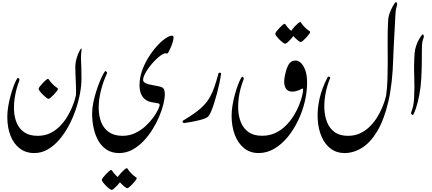

<svg xmlns="http://www.w3.org/2000/svg" viewBox="-20 -1181 4157 1849"><path d="M538.6 -325.7Q538.6 -319.3 527.1 -303.7Q515.6 -288.1 499.5 -270.8Q483.4 -253.4 468.8 -241.2Q454.1 -229 448.2 -229Q440.4 -229 424.8 -241Q409.2 -252.9 392.3 -269.8Q375.5 -286.6 363.8 -302.2Q352.1 -317.9 352.1 -325.7Q352.1 -332.5 363.5 -347.9Q375 -363.3 391.1 -380.4Q407.2 -397.5 421.6 -409.7Q436 -421.9 442.4 -421.9Q447.8 -421.4 455.6 -408Q463.4 -394.5 487.3 -370.1Q511.2 -346.7 524.9 -338.9Q538.6 -331.1 538.6 -325.7ZM343.3 127Q411.1 127 464.6 100.6Q518.1 74.2 558.6 32.5Q599.1 -9.3 627.7 -57.1Q656.2 -105 674.3 -149.2Q692.4 -193.4 701.2 -224.4Q710 -255.4 710.9 -262.2Q712.9 -277.8 712.4 -311.8Q711.9 -345.7 710.2 -387Q708.5 -428.2 706.8 -466.3Q705.1 -504.4 705.1 -527.8Q705.1 -575.7 717.5 -618.2Q730 -660.6 744.1 -687.3Q758.3 -713.9 762.7 -713.9Q767.6 -713.9 765.9 -704.6Q764.2 -695.3 761.5 -666.5Q758.8 -637.7 761.2 -579.1Q762.2 -568.8 763.4 -529.3Q764.6 -489.7 764.6 -422.9Q764.6 -356.9 750 -278.8Q735.4 -200.7 707.5 -120.1Q679.7 -39.6 639.6 34.2Q599.6 107.9 549.1 166.3Q498.5 224.6 438.5 258.8Q378.4 293 310.1 293Q228.5 293 170.2 248.5Q111.8 204.1 81.1 125.5Q50.3 46.9 50.3 -55.2Q50.3 -104 59.1 -156.5Q67.9 -209 81.3 -257.8Q94.7 -306.6 109.1 -345.7Q123.5 -384.8 135.5 -407.7Q147.5 -430.7 152.3 -430.7Q156.2 -430.7 163.3 -423.6Q170.4 -416.5 166 -405.3Q140.1 -338.4 126.2 -264.9Q112.3 -191.4 115 -121.8Q117.7 -52.2 141.6 3.9Q165.5 60.1 214.6 93.5Q263.7 127 343.3 127Z M1127 293Q1059.6 293 1010.5 262.5Q961.4 231.9 929.7 178.5Q897.9 125 882.6 56.2Q867.2 -12.7 867.2 -89.4Q867.2 -138.2 878.7 -193.8Q890.1 -249.5 907.2 -303Q924.3 -356.4 942.6 -400.4Q960.9 -444.3 975.6 -470.5Q990.2 -496.6 995.1 -496.6Q999 -496.6 1006.6 -489.3Q1014.2 -481.9 1008.8 -471.2Q970.2 -386.7 950 -301.3Q929.7 -215.8 930.4 -138.9Q931.2 -62 955.6 -2.2Q980 57.6 1030.3 92.3Q1080.6 127 1160.2 127Q1225.6 127 1281 100.8Q1336.4 74.7 1380.1 34.7Q1423.8 -5.4 1454.6 -47.9Q1485.4 -90.3 1501.5 -124Q1517.6 -157.7 1517.6 -170.4Q1517.6 -182.1 1502.9 -185.8Q1488.3 -189.5 1465.3 -192.4Q1442.4 -195.3 1417 -203.1Q1391.6 -210.9 1370.1 -230Q1350.1 -248.5 1336.9 -280.3Q1323.7 -312 1323.7 -363.8Q1323.7 -430.7 1347.4 -498.3Q1371.1 -565.9 1408.7 -626.7Q1446.3 -687.5 1489.3 -735.1Q1532.2 -782.7 1571.8 -810.1Q1611.3 -837.4 1638.2 -837.4Q1650.9 -837.4 1651.1 -820.1Q1651.4 -802.7 1643.8 -777.1Q1636.2 -751.5 1625.2 -725.6Q1614.3 -699.7 1604.5 -682.4Q1594.7 -665 1590.3 -665Q1586.9 -665 1584 -666.3Q1581.1 -667.5 1574.2 -667.5Q1557.1 -667.5 1530 -648.7Q1502.9 -629.9 1473.4 -599.9Q1443.8 -569.8 1417.7 -535.2Q1391.6 -500.5 1375 -467.8Q1358.4 -435.1 1358.4 -411.6Q1358.4 -394.5 1374.5 -384.5Q1390.6 -374.5 1415.3 -368.4Q1439.9 -362.3 1467 -357.9Q1494.1 -353.5 1516.4 -348.1Q1538.6 -342.8 1549.3 -334Q1566.4 -319.8 1567.1 -278.8Q1567.9 -237.8 1554.2 -180.7Q1540.5 -123.5 1513.4 -59.3Q1486.3 4.9 1447.3 67.4Q1408.2 129.9 1358.9 180.9Q1309.6 231.9 1251.2 262.5Q1192.9 293 1127 293ZM1147 551.8Q1147 558.1 1135.5 573.5Q1124 588.9 1107.9 606.2Q1091.8 623.5 1077.1 635.7Q1062.5 647.9 1056.6 647.9Q1048.8 647.9 1033.2 636.2Q1017.6 624.5 1000.7 607.7Q983.9 590.8 972.2 575.2Q960.4 559.6 960.4 551.8Q960.4 544.9 971.9 529.5Q983.4 514.2 999.5 497.1Q1015.6 480 1030 467.8Q1044.4 455.6 1050.8 455.6Q1056.2 455.6 1064 469.2Q1071.8 482.9 1095.7 507.3Q1119.6 530.8 1133.3 538.6Q1147 546.4 1147 551.8ZM1296.9 534.7Q1296.9 541 1285.4 556.6Q1273.9 572.3 1257.8 589.6Q1241.7 606.9 1227.1 619.1Q1212.4 631.3 1206.5 631.3Q1198.7 631.3 1183.1 619.6Q1167.5 607.9 1150.6 591.1Q1133.8 574.2 1122.1 558.3Q1110.4 542.5 1110.4 534.7Q1110.4 527.8 1121.8 512.5Q1133.3 497.1 1149.4 480Q1165.5 462.9 1180.2 450.7Q1194.8 438.5 1201.2 438.5Q1206.1 438.5 1214.1 452.4Q1222.2 466.3 1246.1 490.2Q1269.5 514.2 1283.2 521.7Q1296.9 529.3 1296.9 534.7Z M2084 -473.6Q2086.4 -481.9 2098.1 -481Q2109.9 -480 2108.9 -471.2Q2104 -432.6 2093.8 -383.5Q2083.5 -334.5 2069.8 -282.7Q2056.2 -231 2041.3 -184.8Q2026.4 -138.7 2012 -105.2Q1997.6 -71.8 1986.3 -60.1Q1975.6 -48.8 1951.4 -39.6Q1927.2 -30.3 1896.5 -22.7Q1865.7 -15.1 1835.7 -9.5Q1805.7 -3.9 1782.7 -0.5Q1759.8 2.9 1752 3.9Q1744.1 4.4 1739.7 -5.4Q1735.4 -15.1 1742.2 -19Q1811.5 -60.5 1860.4 -95.9Q1909.2 -131.3 1943.1 -167.2Q1977.1 -203.1 2001.2 -245.6Q2025.4 -288.1 2044.7 -343.5Q2064 -398.9 2084 -473.6Z M2817.4 -856Q2817.4 -849.6 2805.9 -834.2Q2794.4 -818.8 2778.3 -801.5Q2762.2 -784.2 2747.6 -772Q2732.9 -759.8 2727.1 -759.8Q2719.2 -759.8 2703.6 -771.5Q2688 -783.2 2671.1 -800Q2654.3 -816.9 2642.6 -832.5Q2630.9 -848.1 2630.9 -856Q2630.9 -862.8 2642.3 -878.2Q2653.8 -893.6 2669.9 -910.6Q2686 -927.7 2700.4 -939.9Q2714.8 -952.1 2721.2 -952.1Q2726.6 -952.1 2734.4 -938.5Q2742.2 -924.8 2766.1 -900.4Q2790 -877 2803.7 -869.1Q2817.4 -861.3 2817.4 -856ZM2967.3 -873Q2967.3 -866.7 2955.8 -851.1Q2944.3 -835.4 2928.2 -818.1Q2912.1 -800.8 2897.5 -788.6Q2882.8 -776.4 2877 -776.4Q2869.1 -776.4 2853.5 -788.1Q2837.9 -799.8 2821 -816.7Q2804.2 -833.5 2792.5 -849.4Q2780.8 -865.2 2780.8 -873Q2780.8 -879.9 2792.2 -895.3Q2803.7 -910.6 2819.8 -927.7Q2835.9 -944.8 2850.6 -957Q2865.2 -969.2 2871.6 -969.2Q2876.5 -969.2 2884.5 -955.3Q2892.6 -941.4 2916.5 -917.5Q2939.9 -893.6 2953.6 -886Q2967.3 -878.4 2967.3 -873ZM2899.4 -322.3Q2899.4 -325.2 2897.2 -327.6Q2895 -330.1 2889.6 -327.1Q2825.2 -293 2780.8 -299.6Q2736.3 -306.2 2721.9 -353.5Q2707.5 -400.9 2732.4 -489.7Q2746.6 -543 2763.9 -565.7Q2781.2 -588.4 2798.3 -593.3Q2815.4 -598.1 2828.6 -598.1Q2853.5 -598.1 2878.7 -574.2Q2903.8 -550.3 2920.7 -502.9Q2937.5 -455.6 2937.5 -385.3Q2937.5 -295.4 2914.6 -200.2Q2891.6 -105 2849.1 -17.1Q2806.6 70.8 2748.5 140.9Q2690.4 210.9 2619.9 252Q2549.3 293 2470.2 293Q2388.7 293 2330.3 245.8Q2272 198.7 2241.2 117.2Q2210.4 35.6 2210.4 -66.4Q2210.4 -115.2 2219.2 -167.7Q2228 -220.2 2241.5 -269Q2254.9 -317.9 2269.3 -356.9Q2283.7 -396 2295.7 -418.9Q2307.6 -441.9 2312.5 -441.9Q2316.4 -441.9 2323.5 -434.8Q2330.6 -427.7 2326.2 -416.5Q2299.3 -350.1 2285.2 -275.6Q2271 -201.2 2273.9 -129.9Q2276.9 -58.6 2301 -0.7Q2325.2 57.1 2374.5 91.8Q2423.8 126.5 2503.4 126.5Q2573.7 126.5 2630.4 100.1Q2687 73.7 2731 30.3Q2774.9 -13.2 2806.9 -64.5Q2838.9 -115.7 2859.4 -166.5Q2879.9 -217.3 2889.6 -258.5Q2899.4 -299.8 2899.4 -322.3Z M3331.1 127Q3398.9 127 3452.4 100.6Q3505.9 74.2 3546.4 32.5Q3586.9 -9.3 3615.5 -57.1Q3644 -105 3662.1 -149.2Q3680.2 -193.4 3689 -224.4Q3697.8 -255.4 3698.7 -262.2Q3708.5 -334 3711.2 -414.3Q3713.9 -494.6 3713.9 -578.6Q3713.9 -678.2 3713.1 -779.8Q3712.4 -881.3 3717.3 -977.1Q3719.2 -1017.1 3732.7 -1054.4Q3746.1 -1091.8 3762 -1119.6Q3777.8 -1147.5 3787.6 -1157.7Q3794.9 -1166 3800.5 -1154.1Q3806.2 -1142.1 3804.7 -1135.3Q3801.8 -1124 3795.7 -1102.3Q3789.6 -1080.6 3787.1 -1024.4Q3785.2 -983.4 3782.2 -928.5Q3779.3 -873.5 3776.1 -815.9Q3772.9 -758.3 3770.5 -707.5Q3768.1 -656.7 3767.1 -623Q3760.3 -375 3719.2 -200.4Q3678.2 -25.9 3612.8 83Q3547.4 191.9 3466.1 242.4Q3384.8 293 3297.9 293Q3221.2 293 3165.3 251Q3109.4 209 3077.4 136Q3045.4 63 3039.6 -30.8Q3033.7 -124.5 3057.1 -229.5Q3080.6 -334.5 3136.2 -439Q3140.1 -446.3 3151.4 -441.4Q3162.6 -436.5 3159.2 -428.2Q3131.3 -362.3 3116.2 -286.9Q3101.1 -211.4 3103.5 -138.2Q3106 -64.9 3129.6 -4.9Q3153.3 55.2 3202.4 91.1Q3251.5 127 3331.1 127Z M3972.7 -667Q3975.6 -707.5 3989.3 -744.9Q4002.9 -782.2 4019.3 -809.3Q4035.6 -836.4 4045.4 -846.7Q4052.7 -855 4058.1 -843.3Q4063.5 -831.5 4061.5 -824.7Q4060.1 -817.4 4055.4 -805.7Q4050.8 -793.9 4046.9 -772.7Q4043 -751.5 4043 -714.4Q4043 -631.8 4041.7 -559.3Q4040.5 -486.8 4036.6 -419.9Q4031.7 -335.9 4017.3 -263.4Q4002.9 -190.9 3986.6 -141.4Q3970.2 -91.8 3959 -76.2Q3954.1 -68.8 3945.6 -78.6Q3937 -88.4 3938.5 -94.7Q3940.9 -104 3946.8 -119.1Q3952.6 -134.3 3959 -161.9Q3965.3 -189.5 3967.8 -235.4Q3973.6 -334.5 3969.2 -443.8Q3964.8 -553.2 3972.7 -667Z"/></svg>

Font: Awami Nastaliq
Style: Regular
Weight: 400
Designer: Peter Martin, SIL International
Foundry: SIL International
Version: Version 3.100